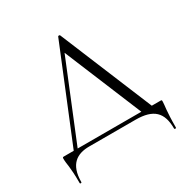

<svg xmlns="http://www.w3.org/2000/svg" viewBox="-179 -788 1068 1099"><g transform="rotate(-30 355.0 -239.0)"><path d="M351 -634 101 -23H38C28 -23 27 -22 27 -12C27 25 38 40 38 154C38 160 49 160 49 154C49 37 109 0 190 0H496C615 0 662 48 662 154C662 160 674 160 674 154C674 40 683 13 683 -12C683 -23 683 -23 672 -23H617L364 -634C363 -638 352 -638 351 -634ZM127 -23 336 -535 548 -23Z"/></g></svg>

Font: Cormorant Garamond
Style: Regular
Weight: 400
Designer: Christian Thalmann (Catharsis Fonts)
Foundry: Catharsis Fonts
Version: Version 4.002;Glyphs 3.4 (3410)